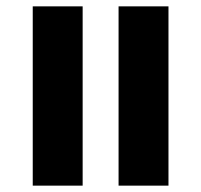

<svg xmlns="http://www.w3.org/2000/svg" viewBox="-20 -584 633 604"><path d="M353 0H510V-564H353ZM83 0H240V-564H83Z"/></svg>

Font: Noto Serif Tamil SemiCondensed
Style: Bold
Weight: 700
Width: 4
Designer: Indian Type Foundry, Tom Grace, and the Monotype Design Team
Foundry: Monotype Imaging Inc.
Version: Version 2.004